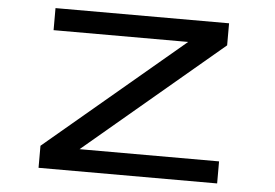

<svg xmlns="http://www.w3.org/2000/svg" viewBox="-50 -768 1200 837"><g transform="rotate(5 550.0 -350.0)"><path d="M147 0V-96.5L749 -603.5H160V-700H919.5V-603.5L318 -96.5H928.5V0Z"/></g></svg>

Font: Trispace Expanded Medium
Style: Regular
Weight: 500
Width: 7
Designer: Tyler Finck
Foundry: Etcetera Type Company
Version: Version 1.210; ttfautohint (v1.8.3)